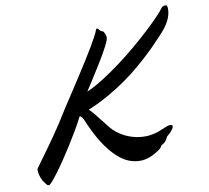

<svg xmlns="http://www.w3.org/2000/svg" viewBox="-206 -835 1057 971"><g transform="rotate(-15 322.5 -349.5)"><path d="M407.2 -622.1Q402.3 -610.8 392.1 -594Q381.8 -577.1 367.9 -557.4Q354 -537.6 337.6 -515.6Q321.3 -493.7 304.7 -471.9Q288.1 -450.2 272.5 -429.9Q256.8 -409.7 244.1 -393.1Q287.1 -407.7 335.4 -432.9Q383.8 -458 432.9 -488.3Q481.9 -518.6 528.1 -551.3Q574.2 -584 612.5 -613.8Q650.9 -643.6 678.2 -667.7Q705.6 -691.9 716.8 -705.1Q724.1 -712.9 733.9 -712.9Q735.4 -712.9 737.5 -712.4Q739.7 -711.9 742.2 -711.9Q747.1 -710.4 747.1 -695.8Q747.1 -687.5 744.1 -675.3Q741.2 -663.1 734.4 -648.4Q727.5 -633.8 715.3 -617.7Q703.1 -601.6 685.1 -585Q668.9 -570.8 645.3 -549.3Q621.6 -527.8 590.1 -502.7Q558.6 -477.5 520.3 -450.2Q481.9 -422.9 436.3 -396.2Q390.6 -369.6 338.6 -345.7Q286.6 -321.8 228 -303.2Q242.2 -287.6 259 -261.5Q275.9 -235.4 299.8 -199.2Q315.9 -173.8 337.4 -155Q358.9 -136.2 383.5 -123.5Q408.2 -110.8 434.6 -104.5Q460.9 -98.1 486.8 -98.1Q511.7 -98.1 536.1 -104Q543.5 -106 552.7 -108.9Q562 -111.8 571 -114.7Q580.1 -117.7 588.6 -119.9Q597.2 -122.1 603 -122.1Q607.4 -122.1 611.8 -119.9Q616.2 -117.7 616.2 -113.8Q616.2 -108.4 611.6 -102.1Q606.9 -95.7 600.8 -89.8Q594.7 -84 588.6 -79.3Q582.5 -74.7 580.1 -73.2Q576.7 -71.8 574.2 -67.9Q571.8 -64 568.1 -58.6Q564.5 -53.2 558.3 -47.1Q552.2 -41 541 -36.1Q535.2 -33.7 533.9 -31.5Q532.7 -29.3 530.5 -26.1Q528.3 -22.9 522.5 -18.6Q516.6 -14.2 502 -6.8Q498.5 -5.4 491.5 -2Q484.4 1.5 474.1 5.1Q463.9 8.8 450.9 11.5Q438 14.2 422.9 14.2Q399.4 14.2 371.6 4.4Q343.8 -5.4 314.9 -32Q286.1 -58.6 257.3 -106Q228.5 -153.3 202.1 -229Q198.7 -238.3 196 -247.1Q193.4 -255.9 190.4 -263.2Q187.5 -270.5 183.8 -275.6Q180.2 -280.8 174.8 -283.2Q156.7 -253.9 133.1 -220.5Q109.4 -187 84.5 -154.3Q59.6 -121.6 34.9 -91.1Q10.3 -60.5 -10.3 -37.6Q-30.8 -14.6 -45.2 -0.7Q-59.6 13.2 -64 13.2Q-67.9 13.2 -70.1 12.5Q-72.3 11.7 -74.5 9.3Q-76.7 6.8 -79.1 2.4Q-81.5 -2 -85.9 -8.8Q-89.4 -13.7 -92.3 -20.8Q-95.2 -27.8 -97.4 -35.9Q-99.6 -43.9 -100.8 -52Q-102.1 -60.1 -102.1 -66.9Q-102.1 -78.6 -98.1 -84Q-95.7 -86.9 -83.5 -100.8Q-71.3 -114.7 -53.7 -135Q-36.1 -155.3 -15.4 -179.4Q5.4 -203.6 25.1 -227.5Q44.9 -251.5 61.5 -272.5Q78.1 -293.5 87.9 -307.1Q95.2 -317.4 109.9 -336.2Q124.5 -355 144 -379.6Q163.6 -404.3 186 -433.1Q208.5 -461.9 231.7 -491.7Q254.9 -521.5 276.9 -550.8Q298.8 -580.1 317.4 -605.7Q335.9 -631.3 349.4 -652.1Q362.8 -672.9 368.2 -685.1Q369.6 -689 373 -689Q376 -689 379.2 -685.8Q382.3 -682.6 384.8 -678.2Q386.7 -674.3 389.6 -672.4Q392.6 -670.4 395.5 -668.9Q398.4 -667.5 400.6 -666Q402.8 -664.6 403.8 -661.1Q404.8 -656.2 407.5 -650.9Q410.2 -645.5 410.2 -637.2Q410.2 -630.9 407.2 -622.1Z"/></g></svg>

Font: Oregano
Style: Italic
Weight: 400
Italic angle: -12°
Designer: Astigmatic (AOETI)
Foundry: Astigmatic (AOETI)
Version: Version 1.000